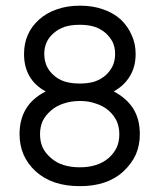

<svg xmlns="http://www.w3.org/2000/svg" viewBox="-20 -633 554 667"><path d="M257.8 13.7Q305.7 13.7 342.8 1Q380.9 -11.7 409.2 -38.1Q437.5 -64.5 452.1 -96.7Q465.8 -128.9 465.8 -167Q465.8 -217.8 443.4 -254.9Q419.9 -292 375 -315.4Q412.1 -335.9 431.6 -369.1Q451.2 -401.4 451.2 -445.3Q451.2 -481.4 437.5 -510.7Q424.8 -541 399.4 -565.4Q373 -588.9 337.9 -600.6Q302.7 -613.3 257.8 -613.3Q212.9 -613.3 177.7 -600.6Q142.6 -588.9 116.2 -565.4Q88.9 -541 76.2 -510.7Q63.5 -481.4 63.5 -445.3Q63.5 -401.4 82 -369.1Q100.6 -335.9 138.7 -315.4Q92.8 -292 70.3 -254.9Q47.9 -217.8 47.9 -167Q47.9 -128.9 61.5 -96.7Q75.2 -64.5 103.5 -38.1Q132.8 -11.7 170.9 1Q209 13.7 257.8 13.7ZM394.5 -167Q394.5 -141.6 385.7 -121.1Q376 -100.6 357.4 -84Q337.9 -67.4 312.5 -59.6Q288.1 -51.8 257.8 -51.8Q226.6 -51.8 201.2 -59.6Q175.8 -67.4 157.2 -84Q137.7 -100.6 127.9 -121.1Q119.1 -141.6 119.1 -167Q119.1 -191.4 127.9 -211.9Q137.7 -232.4 157.2 -249Q175.8 -265.6 201.2 -273.4Q226.6 -282.2 257.8 -282.2Q288.1 -282.2 312.5 -273.4Q337.9 -265.6 357.4 -249Q376 -232.4 385.7 -211.9Q394.5 -191.4 394.5 -167ZM257.8 -342.8Q227.5 -342.8 205.1 -349.6Q181.6 -357.4 166 -372.1Q149.4 -386.7 141.6 -405.3Q133.8 -423.8 133.8 -446.3Q133.8 -466.8 141.6 -485.4Q149.4 -502.9 166 -517.6Q182.6 -532.2 205.1 -540Q227.5 -546.9 257.8 -546.9Q286.1 -546.9 308.6 -540Q331.1 -532.2 347.7 -517.6Q363.3 -502.9 372.1 -485.4Q379.9 -466.8 379.9 -446.3Q379.9 -423.8 372.1 -405.3Q363.3 -386.7 347.7 -372.1Q331.1 -357.4 308.6 -349.6Q286.1 -342.8 257.8 -342.8Z"/></svg>

Font: TextaAlt
Style: Regular
Weight: 400
Designer: Daniel Hernandez & Miguel Hernandez
Version: Version 1.005;com.myfonts.easy.latinotype.texta.alt-regular.